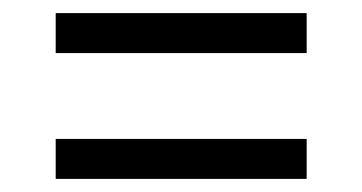

<svg xmlns="http://www.w3.org/2000/svg" viewBox="-20 -402 553 293"><path d="M65 -321V-382H448V-321ZM65 -129V-190H448V-129Z"/></svg>

Font: Archivo Condensed Light
Style: Regular
Weight: 300
Width: 3
Designer: Hector Gatti
Foundry: Omnibus-Type
Version: Version 2.001